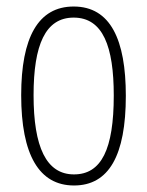

<svg xmlns="http://www.w3.org/2000/svg" viewBox="-20 -559 452 589"><path d="M366 -265C366 -437 319 -539 206 -539C97 -539 45 -444 45 -267C45 -84 100 10 207 10C314 10 366 -82 366 -265ZM83 -267C83 -421 119 -505 206 -505C296 -505 329 -416 329 -266C329 -101 291 -24 207 -24C122 -24 83 -108 83 -267Z"/></svg>

Font: Noto Sans Kannada ExtraCondensed ExtraLight
Style: Regular
Weight: 200
Width: 2
Designer: Jelle Bosma - Monotype Design Team
Foundry: Monotype Imaging Inc.
Version: Version 2.005